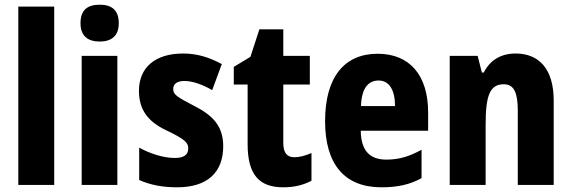

<svg xmlns="http://www.w3.org/2000/svg" viewBox="-20 -788 2435 818"><path d="M211 0V-760H58V0Z M405 -768C352 -768 323 -745 323 -689C323 -635 354 -611 405 -611C455 -611 486 -635 486 -689C486 -744 457 -768 405 -768ZM480 -550H328V0H480Z M931 -165C931 -252 885 -297 809 -336C732 -376 718 -385 718 -409C718 -431 735 -443 766 -443C803 -443 846 -426 884 -404L925 -515C871 -544 820 -560 760 -560C643 -560 572 -502 572 -401C572 -319 612 -269 688 -233C768 -195 782 -180 782 -156C782 -128 763 -115 724 -115C676 -115 618 -134 573 -159V-21C623 1 675 10 735 10C863 10 931 -53 931 -165Z M1234 -118C1202 -118 1187 -138 1187 -179V-428H1300V-550H1187V-663H1085L1047 -546L976 -503V-428H1035V-173C1035 -43 1085 10 1187 10C1235 10 1273 0 1307 -18V-136C1281 -125 1257 -118 1234 -118Z M1589 -559C1447 -559 1365 -459 1365 -272C1365 -89 1447 10 1605 10C1675 10 1727 -2 1776 -29V-150C1723 -121 1680 -108 1626 -108C1553 -108 1518 -149 1517 -231H1804V-309C1804 -468 1725 -559 1589 -559ZM1593 -445C1638 -445 1663 -405 1663 -336H1518C1520 -413 1550 -445 1593 -445Z M2177 -560C2114 -560 2068 -532 2041 -479H2033L2015 -550H1896V0H2049V-256C2049 -379 2066 -429 2126 -429C2172 -429 2186 -390 2186 -315V0H2339V-360C2339 -492 2278 -560 2177 -560Z"/></svg>

Font: Noto Sans Khmer UI Condensed ExtraBold
Style: Regular
Weight: 800
Width: 3
Designer: Danh Hong and the Monotype Design Team
Foundry: Monotype Imaging Inc.
Version: Version 2.002